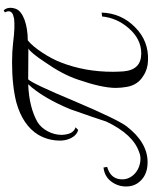

<svg xmlns="http://www.w3.org/2000/svg" viewBox="93 -932 848 1075"><g transform="rotate(-90 517.5 -395.0)"><path d="M1005.7 -732.6C1014.9 -761.1 1011.4 -782.9 996.6 -798.9L985.1 -792C994.3 -774.9 993.1 -762.3 982.9 -753.1C977.1 -747.4 965.7 -744 949.7 -740.6C918.9 -737.1 874.3 -738.3 813.7 -746.3C782.9 -749.7 747.4 -752 707.4 -752C619.4 -752 544 -744 481.1 -728C395.4 -704 334.9 -662.9 299.4 -604.6C276.6 -564.6 266.3 -522.3 267.4 -476.6C268.6 -456 273.1 -436.6 283.4 -418.3C293.7 -398.9 308.6 -386.3 326.9 -381.7L341.7 -396.6C314.3 -404.6 300.6 -430.9 299.4 -475.4C299.4 -526.9 328 -582.9 370.3 -609.1C424 -640 494.9 -658.3 582.9 -661.7C533.7 -609.1 486.9 -531.4 443.4 -427.4C410.3 -332.6 386.3 -264 373.7 -224C325.7 -123.4 268.6 -61.7 201.1 -40C190.9 -35.4 178.3 -33.1 165.7 -33.1C105.1 -33.1 50.3 -76.6 50.3 -134.9C50.3 -144 51.4 -153.1 53.7 -161.1C61.7 -189.7 83.4 -209.1 120 -219.4L116.6 -240C74.3 -235.4 44.6 -213.7 25.1 -176C14.9 -156.6 10.3 -134.9 10.3 -113.1C10.3 -89.1 16 -68.6 28.6 -49.1C54.9 -11.4 93.7 6.9 146.3 6.9C219.4 6.9 286.9 -32 347.4 -110.9C372.6 -144 419.4 -241.1 488 -402.3C553.1 -558.9 594.3 -645.7 610.3 -661.7L782.9 -660.6C768 -652.6 742.9 -622.9 707.4 -569.1C661.7 -504 628.6 -442.3 609.1 -384C578.3 -294.9 562.3 -224 562.3 -170.3C562.3 -150.9 564.6 -130.3 568 -109.7C574.9 -68.6 595.4 -37.7 629.7 -17.1C654.9 0 683.4 8 714.3 9.1C787.4 12.6 850.3 -11.4 901.7 -62.9C954.3 -114.3 981.7 -177.1 984 -250.3L962.3 -248C956.6 -192 934.9 -142.9 897.1 -99.4C857.1 -52.6 809.1 -28.6 755.4 -28.6C693.7 -28.6 660.6 -61.7 654.9 -128C653.7 -147.4 652.6 -166.9 652.6 -187.4C652.6 -291.4 669.7 -388.6 705.1 -478.9C717.7 -512 736 -546.3 760 -582.9C784 -619.4 806.9 -646.9 828.6 -664C915.4 -664 992 -690.3 1005.7 -732.6Z"/></g></svg>

Font: GFS Goschen
Style: Italic
Weight: 400
Designer: George D. Matthiopoulos
Foundry: George D. Matthiopoulos
Version: Fontographer 4.7 9/28/09 FG4M≠0000002248